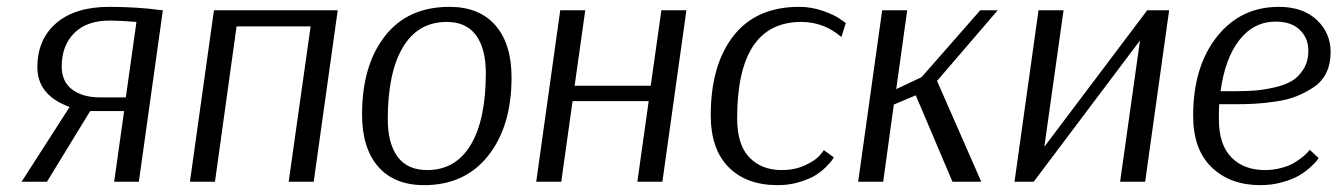

<svg xmlns="http://www.w3.org/2000/svg" viewBox="-20 -530 3901 560"><path d="M385 0H313L342 -206H243L117 0H43L183 -218Q89 -252 89 -334Q89 -415 144 -462.5Q199 -510 299 -510Q339 -510 378 -507.5Q417 -505 436 -502L455 -500ZM160 -336Q160 -292 190.5 -269Q221 -246 271 -246H347L378 -466Q330 -470 300 -470Q233 -470 196.5 -433.5Q160 -397 160 -336Z M895 0H822L886 -453H670L607 0H534L604 -500H965Z M1472 -304Q1472 -162 1404 -76Q1336 10 1217 10Q1130 10 1083 -44Q1036 -98 1036 -196Q1036 -339 1102.5 -424.5Q1169 -510 1291 -510Q1378 -510 1425 -456Q1472 -402 1472 -304ZM1283 -466Q1199 -466 1155 -392Q1111 -318 1111 -182Q1111 -112 1139.5 -73Q1168 -34 1226 -34Q1309 -34 1353 -107.5Q1397 -181 1397 -317Q1397 -388 1368.5 -427Q1340 -466 1283 -466Z M1614 -500H1687L1656 -280H1878L1909 -500H1982L1912 0H1839L1872 -235H1650L1617 0H1544Z M2434 -422Q2383 -466 2317 -466Q2130 -466 2130 -185Q2130 -108 2165.5 -71Q2201 -34 2260 -34Q2299 -34 2329.5 -48.5Q2360 -63 2372 -78L2383 -92L2412 -71Q2410 -68 2406.5 -62.5Q2403 -57 2389 -43Q2375 -29 2358 -18.5Q2341 -8 2311.5 1Q2282 10 2248 10Q2157 10 2105 -42.5Q2053 -95 2053 -194Q2053 -340 2119 -425Q2185 -510 2311 -510Q2347 -510 2381 -498Q2415 -486 2431 -474L2447 -463Z M2553 -500H2626L2594 -270L2668 -305L2839 -500H2890L2713 -294L2842 0H2758L2651 -252L2587 -225L2556 0H2483Z M3390 -500 3320 0H3247L3305 -412L2995 0H2939L3009 -500H3082L3026 -102L3326 -500Z M3826 -69Q3824 -66 3820 -60.5Q3816 -55 3801 -41.5Q3786 -28 3768 -17.5Q3750 -7 3720 1.5Q3690 10 3656 10Q3568 10 3514 -42Q3460 -94 3460 -192Q3460 -335 3529 -422.5Q3598 -510 3710 -510Q3780 -510 3820.5 -472Q3861 -434 3861 -378Q3861 -344 3848.5 -318Q3836 -292 3812 -276Q3788 -260 3762 -249.5Q3736 -239 3701.5 -234Q3667 -229 3640.5 -227.5Q3614 -226 3581 -226H3536Q3535 -212 3535 -183Q3535 -108 3571.5 -71Q3608 -34 3669 -34Q3694 -34 3716.5 -40Q3739 -46 3753.5 -54.5Q3768 -63 3779 -72Q3790 -81 3795 -87L3800 -93ZM3701 -467Q3637 -467 3595 -413.5Q3553 -360 3540 -264H3583Q3615 -264 3640.5 -266Q3666 -268 3697 -275Q3728 -282 3748 -294Q3768 -306 3782 -328.5Q3796 -351 3796 -382Q3796 -419 3771 -443Q3746 -467 3701 -467Z"/></svg>

Font: Arsenal
Style: Italic
Weight: 400
Italic angle: -9.10001°
Designer: Andrij Shevchenko
Foundry: Stairsfor
Version: Version 2.001;PS 002.001;hotconv 1.0.88;makeotf.lib2.5.64775